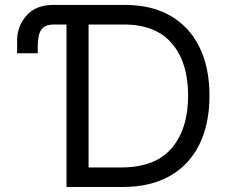

<svg xmlns="http://www.w3.org/2000/svg" viewBox="-20 -747 916 767"><path d="M48.3 -534.1V-582.4Q48.3 -642 85.6 -684.7Q122.9 -727.3 193.2 -727.3H480.1Q585.9 -727.3 661.2 -683.8Q736.5 -640.3 776.6 -559.1Q816.8 -478 816.8 -365.1Q816.8 -251.4 776.3 -169.6Q735.8 -87.7 658.4 -43.9Q581 0 470.2 0H245.7V-649.1H194.6Q166.2 -649.1 152.5 -636.5Q138.8 -623.9 134.8 -603.9Q130.7 -583.8 130.7 -561.1V-534.1ZM333.8 -78.1H464.5Q599.8 -78.1 665.7 -155Q731.5 -231.9 731.5 -365.1Q731.5 -497.2 666.9 -573.2Q602.3 -649.1 474.4 -649.1H333.8Z"/></svg>

Font: Inter UI
Style: Regular
Weight: 400
Designer: Rasmus Andersson
Foundry: rsms
Version: 3.2;8d6f07862